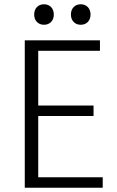

<svg xmlns="http://www.w3.org/2000/svg" viewBox="-20 -879 547 899"><path d="M96 0H461V-49H159V-336H418V-385H159V-641H448V-690H96ZM358 -763C385 -763 404 -782 404 -811C404 -840 385 -859 358 -859C331 -859 312 -840 312 -811C312 -782 331 -763 358 -763ZM140 -811C140 -782 159 -763 186 -763C213 -763 232 -782 232 -811C232 -840 213 -859 186 -859C159 -859 140 -840 140 -811Z"/></svg>

Font: Repo Light
Style: Regular
Weight: 300
Designer: Stefan Peev
Foundry: Context Ltd
Version: Version 001.502